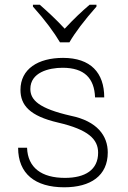

<svg xmlns="http://www.w3.org/2000/svg" viewBox="-20 -786 542 816"><path d="M235 -606H275C298 -646 337 -698 390 -758V-766H361C328 -738 294 -706 255 -664C216 -706 185 -734 149 -766H120V-758C173 -699 210 -648 235 -606ZM253 10C365 10 438 -39 438 -138C438 -209 393 -271 281 -294C145 -325 109 -361 109 -408C109 -478 187 -498 246 -498C339 -498 381 -453 384 -372H423C423 -477 365 -540 248 -540C142 -540 67 -493 67 -404C67 -339 106 -293 227 -265C356 -235 397 -194 397 -137C397 -64 342 -30 256 -30C157 -30 98 -73 95 -158H57C57 -48 129 10 253 10Z"/></svg>

Font: Kathrein 35 Thin
Style: Regular
Weight: 250
Designer: Lazydogs Typefoundry, based on Open Sans by Ascender Corporation
Foundry: Lazydogs Typefoundry
Version: Version 1.003;PS 001.003;hotconv 1.0.88;makeotf.lib2.5.64775